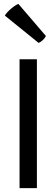

<svg xmlns="http://www.w3.org/2000/svg" viewBox="-20 -968 290 988"><path d="M80.6 0H169.9V-663.1H80.6ZM178.7 -747.1C192.4 -752.4 210.4 -769 216.3 -782.7L74.7 -947.8C56.6 -942.4 13.7 -906.2 4.9 -887.7Z"/></svg>

Font: Basic
Style: Regular
Weight: 400
Designer: Magnus Gaarde
Foundry: Magnus Gaarde
Version: Version 1.001